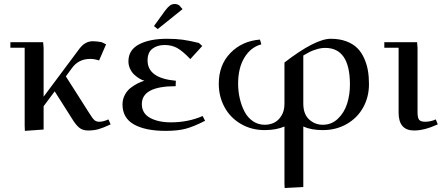

<svg xmlns="http://www.w3.org/2000/svg" viewBox="-20 -651 2240 965"><path d="M32.2 -411.1V-439H196.8L199.2 -411.1V-165L378.9 -405.8Q407.2 -443.8 446.8 -443.8Q465.8 -443.8 491.2 -439L513.2 -428.2L478 -347.2Q453.6 -355 434.1 -355Q375 -355 341.8 -309.1L311 -267.1L428.2 -83Q444.3 -56.6 453.9 -47.9Q463.4 -39.1 479 -39.1Q499 -39.1 524.9 -50.8L536.1 -25.9Q498.5 -8.3 474.9 -1.7Q451.2 4.9 422.9 4.9Q394.5 4.9 376.7 -10.5Q358.9 -25.9 339.8 -58.1L254.9 -191.9L199.2 -117.2V0L105 6.8L104 -19V-411.1Z M595.7 -126Q595.7 -152.3 607.7 -174.6Q619.6 -196.8 638.4 -210.7Q657.2 -224.6 673.6 -232.7Q689.9 -240.7 705.6 -245.1Q694.8 -248 682.1 -255.4Q669.4 -262.7 656.2 -274.4Q643.1 -286.1 634.3 -304.2Q625.5 -322.3 625.5 -342.8Q625.5 -399.9 678.7 -428Q731.9 -456.1 819.8 -456.1Q864.3 -456.1 898.2 -451.4Q932.1 -446.8 979.5 -435.1L996.6 -419.9L936.5 -354Q897.9 -394.5 870.6 -409.7Q843.3 -424.8 807.6 -424.8Q770.5 -424.8 746.1 -406.2Q721.7 -387.7 721.7 -347.2Q721.7 -257.8 863.8 -245.1L862.8 -217.8Q692.9 -217.8 692.9 -127.9Q692.9 -81.5 733.9 -58.8Q774.9 -36.1 838.9 -36.1Q925.8 -36.1 998.5 -67.9L1010.7 -43.9Q954.6 -15.1 914.1 -4.2Q873.5 6.8 812.5 6.8Q710.9 6.8 653.3 -25.6Q595.7 -58.1 595.7 -126ZM753.9 -520 809.6 -597.2Q824.7 -616.7 834.7 -623.8Q844.7 -630.9 858.9 -630.9Q864.3 -630.9 869.9 -629.2Q875.5 -627.4 877.9 -626L880.9 -624L897.5 -605L772.5 -504.9Z M1079.6 -230Q1079.6 -324.2 1137.9 -384.5Q1196.3 -444.8 1286.6 -452.1L1293.5 -428.2Q1239.7 -413.6 1208.3 -361.3Q1176.8 -309.1 1176.8 -231Q1176.8 -192.4 1185.1 -156.2Q1193.4 -120.1 1209 -90.1Q1224.6 -60.1 1251 -42Q1277.3 -23.9 1310.5 -23.9Q1335.4 -23.9 1356.9 -33.9Q1378.4 -43.9 1394 -68.6Q1409.7 -93.3 1409.7 -128.9V-336.9Q1564.5 -456.1 1642.6 -456.1Q1686.5 -456.1 1720.5 -443.4Q1754.4 -430.7 1775.6 -409.4Q1796.9 -388.2 1810.3 -358.2Q1823.7 -328.1 1829.1 -296.6Q1834.5 -265.1 1834.5 -228Q1834.5 -164.1 1805.7 -111.6Q1776.9 -59.1 1723.4 -28.1Q1669.9 2.9 1602.5 2.9Q1543.9 2.9 1504.4 -15.1V289.1L1410.6 293.9L1409.7 269V-15.1Q1367.2 2.9 1310.5 2.9Q1243.2 2.9 1189.9 -28.6Q1136.7 -60.1 1108.2 -113Q1079.6 -166 1079.6 -230ZM1504.4 -130.9Q1504.4 -77.6 1533.4 -50.8Q1562.5 -23.9 1602.5 -23.9Q1646.5 -23.9 1678.2 -54.2Q1710 -84.5 1724.4 -129.2Q1738.8 -173.8 1738.8 -226.1Q1738.8 -410.2 1614.7 -410.2Q1593.3 -410.2 1571 -403.3Q1548.8 -396.5 1536.6 -390.1Q1524.4 -383.8 1504.4 -372.1Z M1911.6 -411.1V-439H2076.2L2078.6 -411.1V-86.9Q2078.6 -59.1 2086.4 -49.1Q2094.2 -39.1 2117.2 -39.1Q2144.5 -39.1 2170.4 -50.8L2180.2 -25.9Q2112.8 4.9 2061.5 4.9Q1983.4 4.9 1983.4 -85V-411.1Z"/></svg>

Font: Dehuti
Style: Bold
Weight: 700
Version: Version 1.2